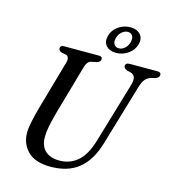

<svg xmlns="http://www.w3.org/2000/svg" viewBox="-131 -1021 1038 1142"><g transform="rotate(15 388.0 -450.0)"><path d="M513 -210 623 -580.5Q632 -611 626.8 -628.5Q621.5 -646 600 -652.5L578.5 -657.5Q556.5 -667 556.5 -680Q557 -700 583 -700H754.5Q775.5 -700 775.5 -683Q775.5 -666 750.5 -657.5L727 -652Q705 -645 691.2 -628.8Q677.5 -612.5 667.5 -578L557 -205.5Q524 -93.5 457.5 -40.2Q391 13 285.5 13Q189 13 143.2 -34Q97.5 -81 98.5 -150.5Q99 -180 109 -224.5Q119 -269 130 -308.5L216.5 -611.5Q221 -627 217.5 -638.8Q214 -650.5 203 -654.5L173.5 -660Q155 -668.5 155 -682Q155.5 -700 179 -700H392.5Q414.5 -700 414 -683.5Q414 -666 391 -659.5L356.5 -652.5Q333 -646 323.5 -611.5L237 -308.5Q222.5 -255.5 215 -218.2Q207.5 -181 207.5 -153.5Q206.5 -95.5 238 -65.8Q269.5 -36 326.5 -36Q391 -36 438.5 -76.8Q486 -117.5 513 -210ZM486.5 -742Q446.5 -742 425.2 -765.2Q404 -788.5 414 -827Q424 -865 457.5 -888.2Q491 -911.5 531 -911.5Q571.5 -911.5 592.8 -887.8Q614 -864 604 -827Q594 -789.5 560.5 -765.8Q527 -742 486.5 -742ZM523.5 -881Q504 -881 486.8 -866.2Q469.5 -851.5 463 -827Q456.5 -802.5 466 -787.5Q475.5 -772.5 495 -772.5Q515 -772.5 531.8 -787.5Q548.5 -802.5 555 -827Q561.5 -851 552.2 -866Q543 -881 523.5 -881Z"/></g></svg>

Font: Fraunces 72pt S050
Style: Italic
Weight: 400
Italic angle: -16°
Version: Version 1.000; ttfautohint (v1.8.3)